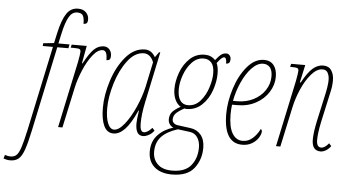

<svg xmlns="http://www.w3.org/2000/svg" viewBox="-186 -882 2246 1235"><g transform="rotate(5 937.5 -265.0)"><path d="M-124 232 -117 208Q-98 215 -81 215Q-57 215 -42.5 201.5Q-28 188 -15.5 150.5Q-3 113 14 35L130 -511H64L66 -529L135 -536L149 -600Q168 -687 195.5 -728.5Q223 -770 270 -770Q304 -770 322 -751Q340 -732 340 -706Q340 -691 334.5 -683.5Q329 -676 313 -676Q313 -714 303.5 -729.5Q294 -745 267 -745Q234 -745 213.5 -709.5Q193 -674 177 -600L163 -536H235L230 -511H158L42 36Q24 121 8.5 164Q-7 207 -27.5 223.5Q-48 240 -81 240Q-102 240 -124 232Z M299 -428Q309 -481 309 -495Q309 -508 301 -512Q293 -516 264 -516H244L249 -536H346L325 -422H329Q365 -489 393 -516Q421 -543 457 -543Q479 -543 493 -526.5Q507 -510 507 -486Q507 -471 501.5 -463.5Q496 -456 480 -456Q480 -491 472.5 -504.5Q465 -518 451 -518Q420 -518 387.5 -477.5Q355 -437 329.5 -376.5Q304 -316 292 -260L236 0H208Z M484 -149Q484 -232 514 -325.5Q544 -419 598.5 -482.5Q653 -546 722 -546Q764 -546 789 -502L813 -536H821L751 -204Q735 -128 735 -69Q735 -15 760 -15Q784 -15 813 -48L828 -31Q813 -11 793 -0.5Q773 10 756 10Q708 10 708 -68Q708 -90 717 -151H714Q675 -64 639 -27Q603 10 566 10Q524 10 504 -32.5Q484 -75 484 -149ZM746 -307 780 -468Q771 -493 754.5 -507Q738 -521 717 -521Q659 -521 612 -459Q565 -397 538.5 -309Q512 -221 512 -149Q512 -87 527 -51Q542 -15 568 -15Q598 -15 634.5 -60.5Q671 -106 701.5 -175Q732 -244 746 -307Z M809 104Q809 39 848.5 -2.5Q888 -44 947 -61Q932 -67 922.5 -80.5Q913 -94 913 -111Q913 -138 926.5 -156.5Q940 -175 982 -199Q959 -212 945.5 -241.5Q932 -271 932 -310Q932 -361 952 -416Q972 -471 1012 -508.5Q1052 -546 1108 -546Q1150 -546 1176 -517Q1198 -545 1212.5 -555.5Q1227 -566 1245 -566Q1258 -566 1266.5 -556Q1275 -546 1275 -531Q1275 -501 1249 -501Q1249 -523 1245 -531.5Q1241 -540 1234 -540Q1225 -540 1215 -531Q1205 -522 1188 -499Q1200 -475 1200 -430Q1200 -380 1180.5 -323.5Q1161 -267 1120 -227.5Q1079 -188 1019 -188L1007 -190Q964 -166 951 -150Q938 -134 938 -113Q938 -99 948 -90Q958 -81 973 -79L1055 -68Q1098 -63 1124 -32Q1150 -1 1150 52Q1150 128 1106.5 184Q1063 240 963 240Q891 240 850 204Q809 168 809 104ZM1172 -430Q1172 -477 1153.5 -499Q1135 -521 1103 -521Q1060 -521 1027.5 -486.5Q995 -452 977.5 -402.5Q960 -353 960 -310Q960 -262 977.5 -237.5Q995 -213 1027 -213Q1074 -213 1106.5 -250Q1139 -287 1155.5 -338.5Q1172 -390 1172 -430ZM1122 52Q1122 14 1104.5 -12.5Q1087 -39 1054 -43L977 -53Q907 -31 872 6.5Q837 44 837 104Q837 153 869 184Q901 215 962 215Q1046 215 1084 168.5Q1122 122 1122 52Z M1278 -179Q1278 -257 1305.5 -343.5Q1333 -430 1382 -488Q1431 -546 1491 -546Q1531 -546 1553 -519Q1575 -492 1575 -444Q1575 -392 1545.5 -345Q1516 -298 1463.5 -269.5Q1411 -241 1344 -241H1310Q1306 -207 1306 -179Q1306 -98 1330.5 -56.5Q1355 -15 1398 -15Q1433 -15 1461 -39Q1489 -63 1507 -100Q1511 -100 1513.5 -96Q1516 -92 1516 -86Q1516 -69 1502 -46Q1488 -23 1461 -6.5Q1434 10 1397 10Q1278 10 1278 -179ZM1342 -266Q1399 -266 1446 -290Q1493 -314 1520 -355Q1547 -396 1547 -444Q1547 -483 1531 -502Q1515 -521 1487 -521Q1450 -521 1414 -483.5Q1378 -446 1351.5 -386.5Q1325 -327 1314 -266Z M1847 -63Q1847 -108 1863 -183L1898 -342Q1915 -415 1915 -453Q1915 -479 1905 -498.5Q1895 -518 1871 -518Q1834 -518 1798.5 -477Q1763 -436 1737 -376Q1711 -316 1699 -260L1643 0H1615L1706 -428Q1716 -481 1716 -495Q1716 -508 1708 -512Q1700 -516 1671 -516H1661L1666 -536H1757L1732 -422H1738Q1773 -487 1804.5 -515Q1836 -543 1873 -543Q1909 -543 1926 -517Q1943 -491 1943 -453Q1943 -418 1935 -383Q1927 -348 1926 -342L1891 -183Q1875 -108 1875 -63Q1875 -16 1905 -16Q1928 -16 1954 -48L1969 -31Q1955 -12 1937.5 -1.5Q1920 9 1903 9Q1847 9 1847 -63Z"/></g></svg>

Font: Noto Serif CondThin
Style: Italic
Weight: 250
Width: 3
Italic angle: -12°
Designer: Monotype Design Team
Foundry: Monotype Imaging Inc.
Version: Version 1.001